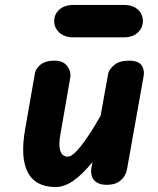

<svg xmlns="http://www.w3.org/2000/svg" viewBox="-20 -745 638 774"><path d="M204.5 9Q123 9 92 -50.2Q61 -109.5 81.5 -225L121 -451Q124 -467.5 143 -484Q162 -500.5 200.5 -500.5Q235 -500.5 251.2 -478.2Q267.5 -456 263 -430.5L223.5 -203.5Q215.5 -160 223.2 -136.8Q231 -113.5 253.5 -113.5Q272.5 -113.5 306 -155.8Q339.5 -198 385.5 -278L416 -447.5Q418.5 -464 439.5 -482.2Q460.5 -500.5 500.5 -500.5Q537.5 -500.5 550.5 -482Q563.5 -463.5 559 -438L491.5 -60Q490.5 -52 482.8 -37.5Q475 -23 457.8 -11.5Q440.5 0 410 0Q376 0 359.8 -18.2Q343.5 -36.5 348.5 -68.5L353 -92Q314.5 -44 277.2 -17.5Q240 9 204.5 9ZM275.5 -594.5Q240.5 -594.5 219.5 -613.5Q198.5 -632.5 198.5 -660Q198.5 -688 219.5 -706.5Q240.5 -725 275.5 -725H480Q515.5 -725 535.8 -706.5Q556 -688 556 -660Q556 -633.5 535.8 -614Q515.5 -594.5 480 -594.5Z"/></svg>

Font: Edu VIC WA NT Hand Pre
Style: Regular
Weight: 400
Designer: Tina and Corey Anderson, Eben Sorkin, Mirko Velimirovic
Foundry: Google for Education
Version: Version 1.000